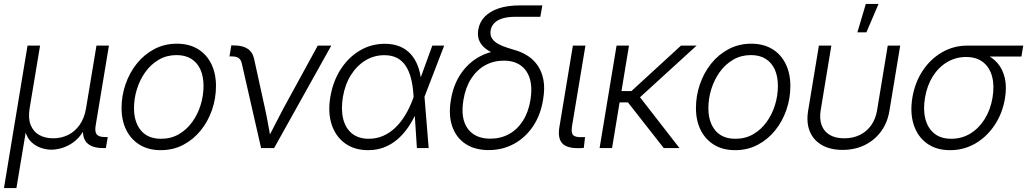

<svg xmlns="http://www.w3.org/2000/svg" viewBox="-30 -755 5237 979"><path d="M-9.8 204.1 110.4 -522.5H174.3L121.1 -202.6Q112.8 -152.3 126.2 -118.2Q139.6 -84 169.7 -66.9Q199.7 -49.8 241.2 -49.8Q282.7 -49.8 317.6 -67.1Q352.5 -84.5 376.5 -118.7Q400.4 -152.8 408.7 -202.6L461.9 -522.5H525.4L457.5 -113.3Q452.6 -82 463.6 -69.1Q474.6 -56.2 506.3 -56.2H519.5L509.8 0H496.6Q436.5 0 411.4 -28.6Q386.2 -57.1 395.5 -113.3L405.3 -173.8H424.8Q416 -120.1 394.3 -85Q372.6 -49.8 344.2 -29.5Q315.9 -9.3 286.4 -0.5Q256.8 8.3 231.9 8.3Q207 8.3 180.2 -0.5Q153.3 -9.3 131.1 -29.5Q108.9 -49.8 98.9 -85Q88.9 -120.1 97.7 -173.8H116.7L53.7 204.1Z M789.6 10.7Q727.5 10.7 682.9 -16.4Q638.2 -43.5 614 -91.8Q589.8 -140.1 589.8 -204.1Q589.8 -266.1 609.9 -324.7Q629.9 -383.3 667.2 -430.2Q704.6 -477.1 756.6 -504.6Q808.6 -532.2 872.1 -532.2Q934.1 -532.2 978.8 -505.1Q1023.4 -478 1047.4 -429.2Q1071.3 -380.4 1071.3 -316.4Q1071.3 -253.9 1051.3 -195.3Q1031.2 -136.7 993.9 -90.3Q956.5 -43.9 904.8 -16.6Q853 10.7 789.6 10.7ZM791 -47.4Q842.3 -47.4 882.3 -70.8Q922.4 -94.2 950.4 -133.3Q978.5 -172.4 993.2 -220.2Q1007.8 -268.1 1007.8 -316.9Q1007.8 -364.7 992.2 -399.9Q976.6 -435.1 945.8 -454.6Q915 -474.1 870.6 -474.1Q820.3 -474.1 780.3 -450.9Q740.2 -427.7 711.9 -388.7Q683.6 -349.6 668.5 -301.5Q653.3 -253.4 653.3 -203.6Q653.3 -132.3 688.7 -89.8Q724.1 -47.4 791 -47.4Z M1301.3 0 1203.1 -430.7Q1198.7 -450.7 1186.8 -459Q1174.8 -467.3 1151.9 -467.3H1140.1L1149.4 -523.4H1162.1Q1207 -523.4 1232.7 -506.3Q1258.3 -489.3 1265.6 -455.1L1321.3 -201.2Q1330.1 -161.6 1336.9 -122.6Q1343.8 -83.5 1351.1 -44.9H1334Q1354 -83.5 1373.8 -122.8Q1393.6 -162.1 1414.6 -201.2L1590.3 -522.5H1659.2L1367.7 0Z M1847.2 10.7Q1777.3 10.7 1729.2 -24.2Q1681.2 -59.1 1661.1 -120.1Q1641.1 -181.2 1654.3 -260.3Q1667.5 -339.8 1706.8 -401.1Q1746.1 -462.4 1804.4 -497.1Q1862.8 -531.7 1932.6 -531.7Q1975.6 -531.7 2008.5 -518.1Q2041.5 -504.4 2064.2 -479.2Q2086.9 -454.1 2100.1 -419.7Q2113.3 -385.3 2117.7 -343.3H2139.6L2134.3 -263.7L2155.8 0H2095.7L2078.1 -272Q2075.2 -317.9 2065.7 -355.2Q2056.2 -392.6 2038.8 -418.9Q2021.5 -445.3 1994.6 -459.5Q1967.8 -473.6 1929.7 -473.6Q1877.4 -473.6 1833.5 -447Q1789.6 -420.4 1759.3 -372.3Q1729 -324.2 1718.3 -259.8Q1708 -196.3 1720 -148.4Q1731.9 -100.6 1765.1 -74Q1798.3 -47.4 1850.6 -47.4Q1889.2 -47.4 1922.6 -61.8Q1956.1 -76.2 1984.4 -102.8Q2012.7 -129.4 2035.4 -166.5Q2058.1 -203.6 2074.7 -248.5L2174.3 -522.5H2234.9L2133.8 -259.8L2112.8 -177.7H2091.3Q2072.8 -136.7 2048.6 -102.3Q2024.4 -67.9 1994.1 -42.5Q1963.9 -17.1 1927.2 -3.2Q1890.6 10.7 1847.2 10.7Z M2461.9 10.3Q2392.1 10.3 2344.2 -21Q2296.4 -52.2 2276.1 -109.9Q2255.9 -167.5 2269 -245.1Q2281.7 -323.7 2320.8 -380.4Q2359.9 -437 2418 -467.8Q2476.1 -498.5 2545.9 -498.5L2557.6 -460.9Q2519.5 -469.7 2489.7 -482.2Q2460 -494.6 2440.2 -512Q2420.4 -529.3 2412.1 -552Q2403.8 -574.7 2408.7 -604Q2415 -642.1 2441.4 -669.7Q2467.8 -697.3 2512.9 -712.4Q2558.1 -727.5 2621.6 -727.5H2735.4L2725.1 -669.4H2598.6Q2560.1 -669.4 2533.2 -661.4Q2506.3 -653.3 2491 -637.7Q2475.6 -622.1 2471.7 -600.1Q2467.8 -574.7 2479.5 -557.9Q2491.2 -541 2512.5 -529.8Q2533.7 -518.6 2558.8 -511Q2584 -503.4 2606.9 -496.1Q2636.7 -486.3 2664.6 -467.8Q2692.4 -449.2 2712.6 -419.4Q2732.9 -389.6 2741 -347.2Q2749 -304.7 2739.3 -247.6Q2726.6 -168 2687.3 -110.1Q2647.9 -52.2 2589.8 -21Q2531.7 10.3 2461.9 10.3ZM2470.2 -47.9Q2522.5 -47.9 2564.9 -71Q2607.4 -94.2 2636 -138.7Q2664.6 -183.1 2674.8 -245.6Q2689.9 -339.8 2653.1 -392.8Q2616.2 -445.8 2538.6 -445.8Q2486.8 -445.8 2443.8 -422.1Q2400.9 -398.4 2372.1 -353.5Q2343.3 -308.6 2333 -245.1Q2317.4 -150.9 2354.7 -99.4Q2392.1 -47.9 2470.2 -47.9Z M2921.4 0.5Q2860.8 1.5 2836.9 -24.2Q2813 -49.8 2822.3 -106.9L2891.1 -522.5H2955.1L2887.2 -114.7Q2881.3 -79.6 2891.6 -67.1Q2901.9 -54.7 2934.6 -55.7Q2939.5 -55.7 2944.3 -55.7Q2949.2 -55.7 2953.1 -56.2L2946.8 -1Q2941.4 -0.5 2934.8 0Q2928.2 0.5 2921.4 0.5Z M3177.2 -522.5 3090.8 0H3027.3L3113.8 -522.5ZM3522 -522.5 3204.6 -232.9H3102.1L3111.8 -290.5H3189.5L3442.4 -522.5ZM3354.5 0 3168 -237.8 3212.9 -285.6 3434.6 0Z M3718.3 10.7Q3656.2 10.7 3611.6 -16.4Q3566.9 -43.5 3542.7 -91.8Q3518.6 -140.1 3518.6 -204.1Q3518.6 -266.1 3538.6 -324.7Q3558.6 -383.3 3595.9 -430.2Q3633.3 -477.1 3685.3 -504.6Q3737.3 -532.2 3800.8 -532.2Q3862.8 -532.2 3907.5 -505.1Q3952.1 -478 3976.1 -429.2Q4000 -380.4 4000 -316.4Q4000 -253.9 3980 -195.3Q3960 -136.7 3922.6 -90.3Q3885.3 -43.9 3833.5 -16.6Q3781.7 10.7 3718.3 10.7ZM3719.7 -47.4Q3771 -47.4 3811 -70.8Q3851.1 -94.2 3879.2 -133.3Q3907.2 -172.4 3921.9 -220.2Q3936.5 -268.1 3936.5 -316.9Q3936.5 -364.7 3920.9 -399.9Q3905.3 -435.1 3874.5 -454.6Q3843.8 -474.1 3799.3 -474.1Q3749 -474.1 3709 -450.9Q3668.9 -427.7 3640.6 -388.7Q3612.3 -349.6 3597.2 -301.5Q3582 -253.4 3582 -203.6Q3582 -132.3 3617.4 -89.8Q3652.8 -47.4 3719.7 -47.4Z M4266.1 9.3Q4203.6 9.3 4160.6 -15.4Q4117.7 -40 4099.1 -85Q4080.6 -129.9 4090.8 -191.4L4145.5 -522.5H4209L4154.8 -193.8Q4147.5 -148.4 4159.7 -116.2Q4171.9 -84 4201.2 -66.9Q4230.5 -49.8 4274.9 -49.8Q4319.3 -49.8 4354.2 -66.9Q4389.2 -84 4412.1 -116.2Q4435.1 -148.4 4442.4 -193.8L4496.6 -522.5H4560.1L4505.4 -191.4Q4495.6 -129.9 4462.6 -85Q4429.7 -40 4379.4 -15.4Q4329.1 9.3 4266.1 9.3ZM4341.8 -590.3 4384.8 -734.9H4449.7L4387.7 -590.3Z M4814.5 10.7Q4744.1 10.7 4696.5 -23.7Q4648.9 -58.1 4629.2 -118.4Q4609.4 -178.7 4622.1 -256.8Q4635.3 -335 4675 -394.8Q4714.8 -454.6 4773.7 -488.5Q4832.5 -522.5 4902.8 -522.5H5187.5L5178.2 -466.8H4975.6L4896 -464.4Q4843.3 -464.4 4799.3 -438.2Q4755.4 -412.1 4726.1 -365.2Q4696.8 -318.4 4686.5 -256.8Q4676.3 -195.8 4688.5 -148.4Q4700.7 -101.1 4734.1 -74.2Q4767.6 -47.4 4820.8 -47.4Q4874 -47.4 4918 -74.2Q4961.9 -101.1 4991.2 -148.4Q5020.5 -195.8 5030.8 -256.8Q5041 -318.4 5028.6 -365Q5016.1 -411.6 4982.7 -438Q4949.2 -464.4 4896 -464.4L4898.4 -496.6Q4948.2 -496.6 4988.8 -480.5Q5029.3 -464.4 5056.2 -433.3Q5083 -402.3 5093.5 -356.9Q5104 -311.5 5094.2 -252.9Q5081.5 -176.8 5041.7 -117.2Q5002 -57.6 4943.4 -23.4Q4884.8 10.7 4814.5 10.7Z"/></svg>

Font: Inter 28pt Light
Style: Italic
Weight: 300
Italic angle: -9.3988°
Designer: Rasmus Andersson
Foundry: rsms
Version: Version 4.001;git-66647c0bb